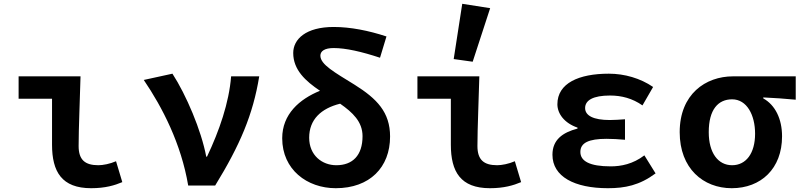

<svg xmlns="http://www.w3.org/2000/svg" viewBox="-20 -977 4240 1011"><path d="M254 -215C254 -73 305 14 460 14C534 14 584 -1 624 -18L591 -128C559 -114 522 -107 498 -107C428 -107 394 -135 394 -208C394 -302 401 -453 404 -575H78V-457H254Z M737 -556C835 -412 934 -220 971 0H1113C1243 -212 1312 -372 1345 -575H1197C1186 -436 1135 -289 1070 -152H1066C1040 -291 960 -478 888 -589Z M1847 -531C1742 -596 1667 -637 1667 -684C1667 -707 1688 -724 1737 -724C1801 -724 1884 -705 1981 -673L2015 -785C1921 -816 1825 -835 1737 -835C1591 -835 1524 -771 1524 -698C1524 -609 1589 -550 1665 -499C1557 -455 1466 -376 1466 -249C1466 -84 1597 14 1748 14C1927 14 2034 -96 2034 -258C2034 -386 1965 -457 1847 -531ZM1751 -107C1676 -107 1608 -159 1608 -252C1608 -347 1670 -406 1771 -431C1837 -385 1889 -336 1889 -260C1889 -158 1836 -107 1751 -107Z M2369 -666 2469 -652 2561 -934 2414 -957ZM2354 -215C2354 -73 2405 14 2560 14C2634 14 2684 -1 2724 -18L2691 -128C2659 -114 2622 -107 2598 -107C2528 -107 2494 -135 2494 -208C2494 -302 2501 -453 2504 -575H2178V-457H2354Z M2889 -162C2889 -47 3005 14 3181 14C3271 14 3347 -1 3432 -64L3373 -159C3313 -113 3250 -101 3196 -101C3084 -101 3036 -129 3036 -177C3036 -225 3080 -246 3174 -246C3204 -246 3237 -244 3271 -241V-349C3243 -347 3216 -345 3191 -345C3105 -345 3061 -368 3061 -408C3061 -449 3103 -474 3192 -474C3253 -474 3310 -459 3363 -422L3419 -519C3352 -565 3268 -589 3186 -589C3028 -589 2915 -539 2915 -428C2915 -379 2951 -329 3021 -305V-300C2942 -279 2889 -241 2889 -162Z M3559 -281C3559 -90 3683 14 3833 14C3987 14 4098 -89 4098 -259C4098 -351 4062 -424 3999 -459V-464C4061 -461 4106 -458 4170 -452V-575H3840C3695 -575 3559 -481 3559 -281ZM3956 -273C3956 -169 3908 -107 3835 -107C3761 -107 3712 -172 3712 -281C3712 -401 3762 -454 3835 -454C3913 -454 3956 -371 3956 -273Z"/></svg>

Font: Kawkab Mono
Style: Bold
Weight: 700
Monospace: yes
Designer: Abdullah Arif
Foundry: Abdullah Arif
Version: Version 1.000;PS 000.500;hotconv 1.0.88;makeotf.lib2.5.64775